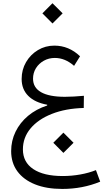

<svg xmlns="http://www.w3.org/2000/svg" viewBox="-20 -866 655 1217"><path d="M317.9 38.9 381.9 103.1 446.2 38.9 381.9 -25.2ZM487.4 -509.3Q416.7 -576.8 324.7 -576.8Q267.3 -576.8 220.2 -548.4Q173.1 -520.1 145.2 -472.2Q117.2 -424.2 117.2 -365.6Q117.2 -300 159.2 -258.2Q201.2 -216.3 279.4 -202.1L279 -197.2Q209.3 -174.7 157.9 -131.7Q106.6 -88.6 78.7 -31.3Q50.7 26.1 50.7 92Q50.7 166 90 219.7Q129.4 273.4 201.9 302.5Q274.5 331.6 374.6 331.6Q503.5 331.6 615.1 285.5L588.1 212.2Q544.1 230.1 489.1 239.9Q434.1 249.8 377.2 249.8Q256.9 249.8 191 205.8Q125.2 161.9 125.2 80.8Q125.2 6 173.6 -52Q222 -109.9 308.9 -144.2Q395.9 -178.6 510.8 -181.6L511.8 -258.8Q479.2 -255.9 447.9 -254.1Q416.5 -252.4 391.1 -252.4Q291.5 -252.4 240.4 -281.6Q189.4 -310.7 189.4 -367.4Q189.4 -404 207.8 -433.8Q226.3 -463.5 257.8 -481.1Q289.3 -498.7 327.6 -498.7Q360 -498.7 390.4 -486.3Q420.7 -473.9 449.6 -448.6ZM248.7 -781.4 312.7 -717.2 377 -781.4 312.7 -845.5Z"/></svg>

Font: Estedad-FD VF
Style: Regular
Weight: 100
Designer: Amin Abedi
Version: Version 7.3